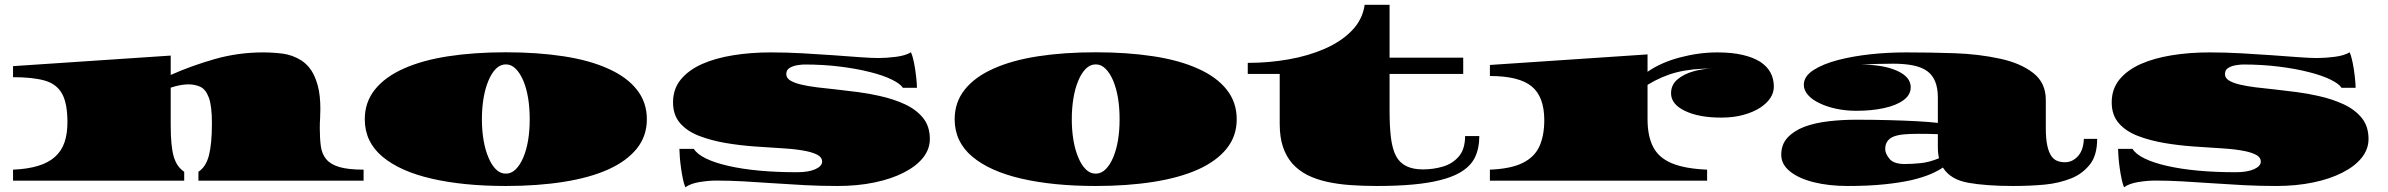

<svg xmlns="http://www.w3.org/2000/svg" viewBox="-20 -751 9925 798"><path d="M34.2 0V-45.9Q155.3 -50.8 208.5 -99.1Q235.8 -123.5 248 -159.2Q260.3 -194.8 260.3 -242.7Q260.3 -322.3 237.5 -362.3Q214.8 -402.3 165.3 -416.3Q115.7 -430.2 34.2 -430.2V-476.1L689.5 -520V-439.5Q777.3 -478.5 874 -505.9Q970.7 -533.2 1073.7 -533.2Q1113.8 -533.2 1154.8 -528.1Q1195.8 -522.9 1232.9 -499.5Q1256.3 -484.4 1273.9 -458.5Q1291 -432.1 1301.3 -393.1Q1311.5 -354 1311.5 -298.8L1310.5 -261.2Q1309.1 -241.7 1309.1 -218.8Q1309.1 -175.8 1313.5 -143.3Q1317.9 -110.8 1335.9 -89.4Q1353.5 -67.9 1390.1 -56.9Q1426.8 -45.9 1491.2 -45.9V0H804.7V-37.1Q836.4 -57.6 848.6 -106Q860.8 -154.3 860.8 -238.3Q860.8 -311 847.9 -345.5Q835 -379.9 812.7 -390.1Q790.5 -400.4 763.2 -400.4Q746.1 -400.4 727.3 -396.7Q708.5 -393.1 689.5 -386.7V-229.5Q689.5 -144 701.9 -100.8Q714.4 -57.6 745.6 -37.1V0Z M2082.5 22Q1906.7 22 1774.7 -8.3Q1642.6 -38.6 1569.3 -100.1Q1496.1 -161.6 1496.1 -255.4Q1496.1 -326.2 1538.3 -378.9Q1580.6 -431.6 1657.7 -465.8Q1734.9 -500.5 1842.8 -517.1Q1950.7 -533.7 2082.5 -533.7Q2213.9 -533.7 2322.3 -517.1Q2430.7 -500.5 2507.3 -465.8Q2584.5 -431.6 2626.5 -378.9Q2668.5 -326.2 2668.5 -255.4Q2668.5 -185.1 2626.5 -133.1Q2584.5 -81.1 2507.3 -46.4Q2430.7 -12.2 2322.3 4.9Q2213.9 22 2082.5 22ZM2082.5 -29.3Q2105.5 -29.3 2123.8 -47.6Q2142.1 -65.9 2155.3 -97.2Q2181.6 -160.6 2181.6 -255.4Q2181.6 -351.1 2155.3 -415Q2142.1 -446.3 2123.8 -464.8Q2105.5 -483.4 2082.5 -483.4Q2059.1 -483.4 2040.8 -464.8Q2022.5 -446.3 2009.8 -415Q1996.6 -383.8 1989.7 -342.5Q1982.9 -301.3 1982.9 -255.4Q1982.9 -210 1989.7 -168.9Q1996.6 -127.9 2009.8 -97.2Q2022.5 -65.9 2040.8 -47.6Q2059.1 -29.3 2082.5 -29.3Z M2828.6 27.3Q2823.2 15.6 2818.6 -6.1Q2814 -27.8 2810.5 -52.5Q2807.1 -77.1 2805.4 -98.9Q2803.7 -120.6 2803.7 -132.3H2863.8Q2877 -110.4 2914.1 -92.3Q2951.2 -74.2 3007.3 -61.5Q3122.6 -35.2 3293 -35.2Q3340.8 -35.2 3369.1 -47.9Q3397 -60.5 3397 -79.6Q3397 -96.2 3379.6 -106.2Q3362.3 -116.2 3332.5 -122.6Q3293 -130.9 3237.3 -134.3Q3181.6 -137.7 3118.9 -142.1Q3056.2 -146.5 2995.6 -156.7Q2936 -167 2886.2 -186Q2836.4 -205.1 2806.9 -238.8Q2777.3 -272.5 2777.3 -325.7Q2777.3 -380.9 2809.3 -420.2Q2841.3 -459.5 2897.9 -484.9Q2953.1 -509.3 3026.4 -521.2Q3099.6 -533.2 3184.1 -533.2Q3249.5 -533.2 3315.7 -529.5Q3381.8 -525.9 3442.4 -521.5Q3503.4 -517.1 3553 -513.4Q3602.5 -509.8 3630.9 -509.8Q3664.6 -509.8 3704.3 -514.9Q3744.1 -520 3766.1 -533.7Q3773.4 -518.1 3779.1 -489.3Q3784.7 -460.4 3787.8 -431.6Q3791 -402.8 3791 -386.2H3732.4Q3722.7 -402.3 3687.3 -419.9Q3651.9 -437.5 3597.2 -451.2Q3542.5 -465.3 3472.4 -474.1Q3402.3 -482.9 3323.7 -482.9Q3313 -482.9 3294.9 -480.2Q3276.9 -477.5 3262.5 -469.2Q3248 -460.9 3248 -442.9Q3248 -426.8 3264.6 -416.5Q3281.2 -406.2 3310.1 -399.4Q3338.9 -392.6 3377 -387.9Q3415 -383.3 3458 -378.9Q3501 -374 3546.4 -368.2Q3591.8 -362.3 3634.8 -352.5Q3692.9 -339.8 3740.5 -317.9Q3788.1 -295.9 3816.4 -261Q3844.7 -226.1 3844.7 -173.3Q3844.7 -130.9 3816.2 -95.2Q3787.6 -59.6 3736.3 -33.7Q3685.1 -7.3 3614.7 7.3Q3544.4 22 3460.9 22Q3392.6 22 3325.9 18.6Q3259.3 15.1 3195.8 10.7Q3132.3 6.3 3072.3 2.9Q3012.2 -0.5 2957.5 -0.5Q2925.3 -0.5 2887.7 5.6Q2850.1 11.7 2828.6 27.3Z M4534.2 22Q4358.4 22 4226.3 -8.3Q4094.2 -38.6 4021 -100.1Q3947.8 -161.6 3947.8 -255.4Q3947.8 -326.2 3990 -378.9Q4032.2 -431.6 4109.4 -465.8Q4186.5 -500.5 4294.4 -517.1Q4402.3 -533.7 4534.2 -533.7Q4665.5 -533.7 4773.9 -517.1Q4882.3 -500.5 4959 -465.8Q5036.1 -431.6 5078.1 -378.9Q5120.1 -326.2 5120.1 -255.4Q5120.1 -185.1 5078.1 -133.1Q5036.1 -81.1 4959 -46.4Q4882.3 -12.2 4773.9 4.9Q4665.5 22 4534.2 22ZM4534.2 -29.3Q4557.1 -29.3 4575.4 -47.6Q4593.8 -65.9 4606.9 -97.2Q4633.3 -160.6 4633.3 -255.4Q4633.3 -351.1 4606.9 -415Q4593.8 -446.3 4575.4 -464.8Q4557.1 -483.4 4534.2 -483.4Q4510.7 -483.4 4492.4 -464.8Q4474.1 -446.3 4461.4 -415Q4448.2 -383.8 4441.4 -342.5Q4434.6 -301.3 4434.6 -255.4Q4434.6 -210 4441.4 -168.9Q4448.2 -127.9 4461.4 -97.2Q4474.1 -65.9 4492.4 -47.6Q4510.7 -29.3 4534.2 -29.3Z M5700.7 22Q5671.9 22 5644 21Q5616.2 20 5590.3 18.1Q5538.1 14.2 5493.7 4.2Q5449.2 -5.9 5413.1 -23.9Q5377.4 -42.5 5351.6 -70.8Q5326.2 -99.6 5312.5 -140.1Q5298.8 -180.7 5298.8 -236.3V-443.8H5166V-489.7Q5254.4 -489.7 5336.7 -504.4Q5418.9 -519 5485.8 -548.3Q5554.2 -578.1 5598.6 -623.8Q5643.1 -669.4 5651.9 -731H5755.4V-511.2H6061.5V-443.8H5755.4V-291.5Q5755.4 -224.6 5761.2 -178Q5767.1 -131.3 5782.2 -102.5Q5811.5 -46.9 5893.6 -46.9Q5938.5 -46.9 5978.5 -59.1Q6018.6 -71.3 6043.9 -101.6Q6069.3 -131.8 6069.3 -185.5H6128.4Q6128.4 -134.3 6109.9 -96.2Q6091.3 -58.1 6044.4 -31.7Q6012.7 -14.2 5965.8 -2.4Q5918.5 9.8 5852.8 15.9Q5787.1 22 5700.7 22Z M6172.4 0V-45.9Q6259.8 -49.3 6309.1 -74Q6358.4 -98.6 6378.4 -143.3Q6398.4 -188 6398.4 -251.5Q6398.4 -349.1 6345.9 -392.1Q6293.5 -435.1 6172.4 -435.1V-481L6827.6 -524.9V-452.6Q6882.8 -491.2 6961.9 -512.2Q7041 -533.2 7117.7 -533.2Q7178.2 -533.2 7222.4 -522.9Q7266.6 -512.7 7295.9 -494.1Q7352.5 -457 7352.5 -391.1Q7352.5 -340.8 7295.4 -303.2Q7267.6 -285.2 7226.8 -273.7Q7186 -262.2 7133.8 -262.2Q7040 -262.2 6982.4 -290.5Q6925.3 -317.9 6925.3 -363.3Q6925.3 -398.4 6951.9 -420.9Q6978.5 -443.4 7018.6 -454.6Q7058.6 -465.8 7098.6 -466.3Q7010.3 -466.3 6948.5 -450.4Q6886.7 -434.6 6827.6 -398.4V-255.9Q6827.6 -186 6850.6 -140.9Q6873.5 -95.7 6927.7 -72.8Q6981.9 -49.8 7075.2 -45.9V0Z M7658.7 22Q7582 22 7519.5 6.6Q7457 -8.8 7420.2 -38.1Q7383.3 -67.4 7383.3 -107.9Q7383.3 -150.9 7409.7 -179.2Q7436 -207.5 7479.5 -224.1Q7522.9 -240.2 7578.9 -246.8Q7634.8 -253.4 7693.8 -253.4Q7764.6 -253.4 7830.1 -251.7Q7895.5 -250 7948.5 -247.1Q8001.5 -244.1 8034.2 -240.2V-346.2Q8034.2 -423.3 7989.7 -455.6Q7967.3 -471.7 7931.9 -479Q7896.5 -486.3 7848.6 -486.3Q7777.3 -486.3 7714.8 -482.4Q7808.1 -482.4 7864.7 -456.8Q7921.4 -431.2 7921.4 -388.7Q7921.4 -356.4 7891.1 -334.5Q7860.8 -312.5 7809.6 -301.5Q7758.3 -290.5 7695.3 -290.5Q7651.9 -290.5 7612.5 -298.8Q7573.2 -307.1 7543 -321.8Q7512.7 -335.9 7494.9 -355.7Q7477.1 -375.5 7477.1 -398.4Q7477.1 -434.1 7517.6 -460Q7558.1 -485.8 7621.1 -502Q7682.1 -517.6 7753.7 -525.4Q7825.2 -533.2 7901.9 -533.2Q8004.4 -533.2 8104.2 -529.8Q8204.1 -526.4 8293.9 -506.8Q8377.4 -488.8 8430.2 -448Q8482.9 -407.2 8482.9 -335.9V-219.2Q8482.9 -173.8 8489 -146Q8495.1 -118.2 8505.9 -102.5Q8516.6 -87.4 8531.2 -82Q8545.9 -76.7 8562.5 -76.7Q8593.3 -76.7 8616.2 -101.6Q8639.2 -126.5 8641.1 -173.8H8696.3Q8696.3 -103.5 8664.6 -65.4Q8632.8 -27.3 8589.8 -10.3Q8538.1 10.7 8477.3 16.4Q8416.5 22 8347.2 22Q8236.3 22 8161.4 8.8Q8086.4 -4.4 8055.2 -54.7Q8034.7 -40.5 8003.2 -27.1Q7971.7 -13.7 7924.8 -2.4Q7877.4 8.3 7812 15.1Q7746.6 22 7658.7 22ZM7896.5 -69.3Q7924.8 -69.3 7961.2 -72.8Q7997.6 -76.2 8039.1 -93.3Q8034.2 -112.3 8034.2 -141.1V-193.4Q8013.2 -194.3 7991.7 -194.6Q7970.2 -194.8 7950.2 -194.8Q7917 -194.8 7891.8 -192.4Q7866.7 -189.9 7849.6 -183.1Q7815.4 -168.5 7815.4 -131.8Q7815.4 -112.3 7833.3 -90.8Q7851.1 -69.3 7896.5 -69.3Z M8808.1 27.3Q8802.7 15.6 8798.1 -6.1Q8793.5 -27.8 8790 -52.5Q8786.6 -77.1 8784.9 -98.9Q8783.2 -120.6 8783.2 -132.3H8843.3Q8856.4 -110.4 8893.6 -92.3Q8930.7 -74.2 8986.8 -61.5Q9102.1 -35.2 9272.5 -35.2Q9320.3 -35.2 9348.6 -47.9Q9376.5 -60.5 9376.5 -79.6Q9376.5 -96.2 9359.1 -106.2Q9341.8 -116.2 9312 -122.6Q9272.5 -130.9 9216.8 -134.3Q9161.1 -137.7 9098.4 -142.1Q9035.6 -146.5 8975.1 -156.7Q8915.5 -167 8865.7 -186Q8815.9 -205.1 8786.4 -238.8Q8756.8 -272.5 8756.8 -325.7Q8756.8 -380.9 8788.8 -420.2Q8820.8 -459.5 8877.4 -484.9Q8932.6 -509.3 9005.9 -521.2Q9079.1 -533.2 9163.6 -533.2Q9229 -533.2 9295.2 -529.5Q9361.3 -525.9 9421.9 -521.5Q9482.9 -517.1 9532.5 -513.4Q9582 -509.8 9610.4 -509.8Q9644 -509.8 9683.8 -514.9Q9723.6 -520 9745.6 -533.7Q9752.9 -518.1 9758.5 -489.3Q9764.2 -460.4 9767.3 -431.6Q9770.5 -402.8 9770.5 -386.2H9711.9Q9702.1 -402.3 9666.7 -419.9Q9631.3 -437.5 9576.7 -451.2Q9522 -465.3 9451.9 -474.1Q9381.8 -482.9 9303.2 -482.9Q9292.5 -482.9 9274.4 -480.2Q9256.3 -477.5 9241.9 -469.2Q9227.5 -460.9 9227.5 -442.9Q9227.5 -426.8 9244.1 -416.5Q9260.7 -406.2 9289.6 -399.4Q9318.4 -392.6 9356.4 -387.9Q9394.5 -383.3 9437.5 -378.9Q9480.5 -374 9525.9 -368.2Q9571.3 -362.3 9614.3 -352.5Q9672.4 -339.8 9720 -317.9Q9767.6 -295.9 9795.9 -261Q9824.2 -226.1 9824.2 -173.3Q9824.2 -130.9 9795.7 -95.2Q9767.1 -59.6 9715.8 -33.7Q9664.6 -7.3 9594.2 7.3Q9523.9 22 9440.4 22Q9372.1 22 9305.4 18.6Q9238.8 15.1 9175.3 10.7Q9111.8 6.3 9051.8 2.9Q8991.7 -0.5 8937 -0.5Q8904.8 -0.5 8867.2 5.6Q8829.6 11.7 8808.1 27.3Z"/></svg>

Font: Asset
Style: Regular
Weight: 400
Version: Version 1.003; ttfautohint (v1.8.4.7-5d5b)